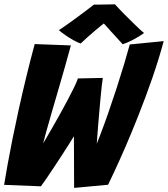

<svg xmlns="http://www.w3.org/2000/svg" viewBox="-20 -886 799 913"><path d="M332.5 7.5Q332.5 -13 332.2 -41.8Q332 -70.5 332 -103Q332 -135.5 331.8 -167Q331.5 -198.5 331.5 -225Q331.5 -251.5 331.5 -268.5L351.5 -271Q347.5 -264 336.2 -245.8Q325 -227.5 309 -202Q293 -176.5 274.2 -147.8Q255.5 -119 237 -91Q218.5 -63 202.2 -39.2Q186 -15.5 174.5 0L-0.5 -7Q6 -47 16 -102.8Q26 -158.5 39.5 -225.8Q53 -293 69.5 -367.5Q86 -442 105 -520.5Q124 -599 145 -676.5L317 -670Q305.5 -627.5 290.5 -574.2Q275.5 -521 259 -464.8Q242.5 -408.5 227 -355Q211.5 -301.5 199.2 -257.5Q187 -213.5 180 -185L168 -176Q177.5 -191 193 -217.2Q208.5 -243.5 227 -275.8Q245.5 -308 264.8 -342.5Q284 -377 301.5 -410Q319 -443 332 -469.8Q345 -496.5 350.5 -513L469 -515.5Q467 -506 464 -478.8Q461 -451.5 457.5 -414Q454 -376.5 450.5 -335.2Q447 -294 444 -255.2Q441 -216.5 439 -186.8Q437 -157 437 -144L415 -142.5Q433.5 -184 454.2 -238Q475 -292 495.8 -351.8Q516.5 -411.5 535.8 -470.8Q555 -530 570.8 -582.8Q586.5 -635.5 597 -674.5L758.5 -690.5Q735 -603.5 703.8 -513.5Q672.5 -423.5 639.2 -339.5Q606 -255.5 575.8 -186Q545.5 -116.5 523.5 -69.8Q501.5 -23 494 -7.5ZM526.5 -865.5Q545.5 -844.5 572.5 -817.2Q599.5 -790 624.8 -765.5Q650 -741 665 -729Q640 -711 612.5 -696.8Q585 -682.5 563.5 -675.5Q550.5 -690 535.8 -706Q521 -722 507 -737.5Q493 -753 482.5 -764.8Q472 -776.5 467.5 -781H482Q476.5 -777 463.2 -766.2Q450 -755.5 432.5 -740.8Q415 -726 396.8 -709.8Q378.5 -693.5 363.5 -679Q350 -683.5 330.5 -694.2Q311 -705 292 -718Q273 -731 260 -742.5Q290 -762.5 325 -787.8Q360 -813 388.2 -834.5Q416.5 -856 426.5 -864Q435 -864 455 -864.2Q475 -864.5 495.5 -864.8Q516 -865 526.5 -865.5Z"/></svg>

Font: Grandstander Thin
Style: Bold Italic
Weight: 700
Italic angle: -15°
Version: Version 1.200